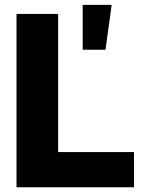

<svg xmlns="http://www.w3.org/2000/svg" viewBox="-20 -786 605 806"><path d="M49.3 0V-727.5H224.1V-147.5H542.5V0ZM327.1 -577.1V-765.6H448.7L422.9 -577.1Z"/></svg>

Font: Inter 28pt ExtraBold
Style: Regular
Weight: 800
Designer: Rasmus Andersson
Foundry: rsms
Version: Version 4.001;git-66647c0bb